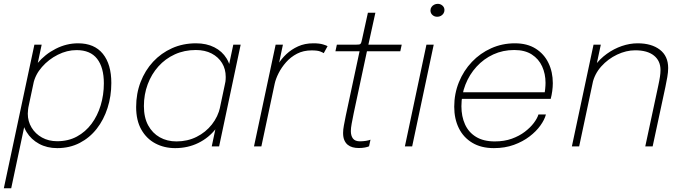

<svg xmlns="http://www.w3.org/2000/svg" viewBox="-29 -764 3571 1002"><path d="M-9 218.5 150.5 -531H188.5L29.5 218.5ZM269.5 9Q216.5 9 175 -13.5Q133.5 -36 109.8 -74.8Q86 -113.5 86 -162Q86 -177 88.2 -190.2Q90.5 -203.5 91.5 -206.5L119.5 -207Q119 -203 117.5 -191.8Q116 -180.5 116 -171Q116 -131 135.8 -98.2Q155.5 -65.5 190.2 -46.2Q225 -27 269.5 -27Q327.5 -27 372.5 -51.5Q417.5 -76 448.8 -118Q480 -160 496.5 -214.5Q513 -269 513 -329Q513 -412 477.8 -457.2Q442.5 -502.5 370.5 -502.5Q320.5 -502.5 272.5 -478.2Q224.5 -454 189.8 -414.2Q155 -374.5 145 -327L114 -327.5Q126.5 -386 166.2 -433.5Q206 -481 262 -509.5Q318 -538 378.5 -538Q463.5 -538 507.8 -483.2Q552 -428.5 552 -331Q552 -262 532.2 -200.5Q512.5 -139 475.8 -92Q439 -45 386.8 -18Q334.5 9 269.5 9Z M885 9Q828 9 781.8 -15.5Q735.5 -40 708.5 -87.8Q681.5 -135.5 681.5 -205.5Q681.5 -275.5 704.8 -336Q728 -396.5 770 -441.8Q812 -487 869 -512.5Q926 -538 994 -538Q1048.5 -538 1089.5 -517.2Q1130.5 -496.5 1153.5 -459Q1176.5 -421.5 1176.5 -371.5Q1176.5 -356 1174.8 -342.8Q1173 -329.5 1169.5 -316H1143Q1146 -327.5 1147.5 -338.2Q1149 -349 1149 -362.5Q1149 -403.5 1129.8 -435Q1110.5 -466.5 1075.5 -484.8Q1040.5 -503 993 -503Q933 -503 883.2 -480.2Q833.5 -457.5 797.5 -417.2Q761.5 -377 741.8 -324Q722 -271 722 -210.5Q722 -151 744.2 -110Q766.5 -69 804.8 -47.5Q843 -26 892 -26Q949.5 -26 997 -49.8Q1044.5 -73.5 1076.8 -114.5Q1109 -155.5 1120 -205.5L1148.5 -204.5Q1135.5 -141 1098 -92.8Q1060.5 -44.5 1005.8 -17.8Q951 9 885 9ZM1114.5 0H1076L1188.5 -531H1227Z M1296.5 0 1409.5 -531H1447.5L1416 -381.5L1400 -384.5Q1407.5 -405 1423.8 -431.2Q1440 -457.5 1465.8 -481.8Q1491.5 -506 1526.5 -522Q1561.5 -538 1606 -538Q1638 -538 1656.8 -532.2Q1675.5 -526.5 1680.5 -523L1660.5 -486.5Q1656 -490 1641.8 -495.5Q1627.5 -501 1597 -501Q1554.5 -501 1521.2 -483.8Q1488 -466.5 1464 -439.2Q1440 -412 1425 -382.2Q1410 -352.5 1404.5 -327L1335 0Z M1843 8.5Q1826 8.5 1811.2 4.5Q1796.5 0.5 1785.5 -8.5Q1774.5 -17.5 1768 -32.5Q1761.5 -47.5 1761.5 -70Q1761.5 -87.5 1765.5 -108.5Q1769.5 -129.5 1775.5 -160L1847.5 -496.5H1721.5L1729 -531H1830.5Q1839.5 -531 1844.8 -531.8Q1850 -532.5 1852.5 -535.5Q1855 -538.5 1857 -544.5Q1859 -550.5 1861 -561L1891 -697.5H1930L1893.5 -531H2067.5L2060 -496.5H1886L1817 -173.5Q1810.5 -141 1806.2 -118.2Q1802 -95.5 1802 -80Q1802 -55.5 1813 -41Q1824 -26.5 1849.5 -26.5Q1865.5 -26.5 1881 -29Q1896.5 -31.5 1904.5 -35L1897 -0.5Q1889.5 3 1875.2 5.8Q1861 8.5 1843 8.5Z M2084 0 2196.5 -531H2234.5L2122 0ZM2253 -676.5Q2238 -676.5 2227.8 -685.8Q2217.5 -695 2217.5 -709.5Q2217.5 -719.5 2222.8 -727.2Q2228 -735 2236.8 -739.5Q2245.5 -744 2255.5 -744Q2269.5 -744 2280 -734.8Q2290.5 -725.5 2290.5 -711.5Q2290.5 -701.5 2285.2 -693.5Q2280 -685.5 2271.5 -681Q2263 -676.5 2253 -676.5Z M2364.5 -248 2372 -282.5H2821.5L2811.5 -272Q2814.5 -282.5 2816.2 -300.2Q2818 -318 2818 -332Q2818 -378.5 2800.2 -417.5Q2782.5 -456.5 2746.2 -479.8Q2710 -503 2654.5 -503Q2595.5 -503 2545.5 -480Q2495.5 -457 2458 -416Q2420.5 -375 2399.8 -322Q2379 -269 2379 -209.5Q2379 -156.5 2397.8 -115Q2416.5 -73.5 2455.2 -49.8Q2494 -26 2553 -26Q2603 -26 2642.2 -40.2Q2681.5 -54.5 2710.2 -76.5Q2739 -98.5 2757 -122.5Q2775 -146.5 2781 -166.5H2820Q2813 -139.5 2791.2 -109Q2769.5 -78.5 2734.5 -51.8Q2699.5 -25 2652.8 -8Q2606 9 2548.5 9Q2482 9 2435.8 -18.8Q2389.5 -46.5 2365.5 -95.2Q2341.5 -144 2341.5 -207Q2341.5 -275 2366 -335.2Q2390.5 -395.5 2433.8 -441Q2477 -486.5 2534.5 -512.2Q2592 -538 2658 -538Q2722.5 -538 2766.5 -510.2Q2810.5 -482.5 2833.2 -435.5Q2856 -388.5 2856 -330Q2856 -310.5 2853 -288.5Q2850 -266.5 2845 -248Z M3338.5 0 3405.5 -313Q3412.5 -345.5 3415.2 -363.8Q3418 -382 3418 -398.5Q3418 -446.5 3383.8 -474Q3349.5 -501.5 3286 -501.5Q3239 -501.5 3191.5 -479Q3144 -456.5 3109 -417.5Q3074 -378.5 3063 -328.5L3038 -338.5Q3048 -383.5 3074.5 -420Q3101 -456.5 3137.8 -483Q3174.5 -509.5 3216.2 -523.8Q3258 -538 3298.5 -538Q3371 -538 3414.5 -504.8Q3458 -471.5 3458 -409Q3458 -387.5 3453.5 -362Q3449 -336.5 3443.5 -310L3377 0ZM2955.5 0 3068.5 -531H3106.5L2993.5 0Z"/></svg>

Font: Epilogue ExtraLight
Style: Italic
Weight: 250
Italic angle: -12°
Designer: Tyler Finck
Foundry: Etcetera Type Co
Version: Version 2.112